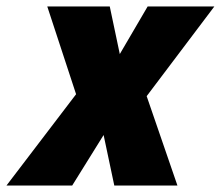

<svg xmlns="http://www.w3.org/2000/svg" viewBox="-80 -573 682 593"><path d="M-60 0H143L240 -156L273 0H468L373 -276L582 -553H376L290 -406L259 -553H66L155 -282Z"/></svg>

Font: Noto Sans SemiCondensed Black
Style: Italic
Weight: 900
Width: 4
Italic angle: -12°
Designer: Monotype Design Team
Foundry: Monotype Imaging Inc.
Version: Version 2.013